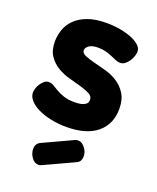

<svg xmlns="http://www.w3.org/2000/svg" viewBox="-131 -560 691 847"><g transform="rotate(20 214.5 -136.5)"><path d="M207 -105Q227 -105 239 -108Q251 -111 258 -116Q265 -121 267 -127Q269 -133 269 -138Q269 -155 251.5 -164Q234 -173 208 -180.5Q182 -188 152 -196Q122 -204 96 -219.5Q70 -235 52.5 -260.5Q35 -286 35 -328Q35 -356 44.5 -383.5Q54 -411 76 -433Q98 -455 134 -468.5Q170 -482 223 -482Q256 -482 286.5 -476.5Q317 -471 340.5 -461.5Q364 -452 378.5 -439Q393 -426 393 -410Q393 -402 389.5 -390Q386 -378 378.5 -366Q371 -354 360.5 -345.5Q350 -337 337 -337Q327 -337 316 -341.5Q305 -346 291.5 -352Q278 -358 261.5 -362.5Q245 -367 225 -367Q195 -367 181.5 -356.5Q168 -346 168 -335Q168 -321 185.5 -313.5Q203 -306 229 -299.5Q255 -293 286 -284.5Q317 -276 343 -259.5Q369 -243 386.5 -215.5Q404 -188 404 -144Q404 -73 354.5 -31.5Q305 10 211 10Q172 10 137 2.5Q102 -5 76.5 -17.5Q51 -30 36 -47Q21 -64 21 -82Q21 -91 24.5 -102.5Q28 -114 35 -124.5Q42 -135 51 -142.5Q60 -150 72 -150Q84 -150 95.5 -143Q107 -136 121.5 -127.5Q136 -119 156.5 -112Q177 -105 207 -105ZM168 205Q158 209 153 209Q133 209 120 190Q107 171 107 151Q107 126 127 116L267 51Q274 48 281 48Q291 48 299.5 53.5Q308 59 314.5 67.5Q321 76 324.5 86Q328 96 328 106Q328 117 323.5 126Q319 135 308 140Z"/></g></svg>

Font: AkaAcidDosis
Style: ExtraBold
Weight: 800
Designer: Edgar Tolentino, Pablo Impallari, Igino Marini, Aka-Acid
Foundry: Edgar Tolentino, Pablo Impallari, Igino Marini, Aka-Acid
Version: Version 1.007